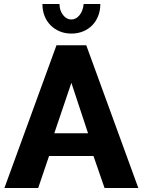

<svg xmlns="http://www.w3.org/2000/svg" viewBox="-20 -935 710 955"><path d="M261 -710H409L668 0H500L445 -159H224L170 0H2ZM418 -272 335 -523 250 -272ZM335 -838Q358 -838 375.5 -859.5Q393 -881 396 -915H479Q479 -883 468.5 -856Q458 -829 439 -809.5Q420 -790 393.5 -779Q367 -768 335 -768Q303 -768 277 -779Q251 -790 231.5 -809.5Q212 -829 201.5 -856Q191 -883 191 -915H276Q276 -883 293.5 -860.5Q311 -838 335 -838Z"/></svg>

Font: Boldmen
Style: Bold
Weight: 700
Designer: Matt McInerney, Pablo Impallari, Rodrigo Fuenzalida
Foundry: LIVING CONCEPT
Version: Version 1.000